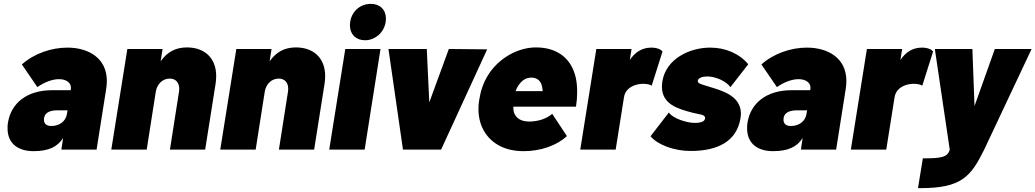

<svg xmlns="http://www.w3.org/2000/svg" viewBox="-20 -773 5350 992"><path d="M328 -527C245 -527 155 -496 93 -440L173 -323C212 -350 252 -364 285 -364C324 -364 351 -344 346 -312L345 -307H250C117 -307 37 -239 21 -139C19 -129 19 -119 19 -110C19 -31 74 8 153 8C231 8 277 -14 306 -60L297 0H479L529 -316C531 -330 532 -343 532 -355C532 -473 437 -527 328 -527ZM245 -122C218 -122 207 -136 207 -155C207 -188 233 -203 276 -203H329L326 -185C320 -145 286 -122 245 -122Z M946 -528C887 -528 843 -504 810 -456L820 -520H638L555 0H738L785 -300C792 -340 821 -367 857 -367C887 -367 906 -347 906 -315C906 -310 906 -305 905 -300L858 0H1040L1094 -341C1096 -355 1097 -368 1097 -380C1097 -475 1035 -528 946 -528Z M1509 -528C1450 -528 1406 -504 1373 -456L1383 -520H1201L1118 0H1301L1348 -300C1355 -340 1384 -367 1420 -367C1450 -367 1469 -347 1469 -315C1469 -310 1469 -305 1468 -300L1421 0H1603L1657 -341C1659 -355 1660 -368 1660 -380C1660 -475 1598 -528 1509 -528Z M1866 -565C1924 -565 1974 -614 1974 -677C1974 -723 1943 -753 1896 -753C1836 -753 1788 -707 1788 -641C1788 -596 1819 -565 1866 -565ZM1681 0H1864L1946 -520H1764Z M2299 -520 2198 -244 2185 -520H1987L2062 0H2259L2497 -518Z M2715 -145C2672 -145 2646 -162 2636 -191C2633 -200 2632 -211 2632 -222H2956C2960 -247 2962 -272 2962 -297C2962 -323 2960 -348 2955 -371C2933 -469 2862 -528 2749 -528C2654 -528 2556 -471 2503 -387C2476 -344 2463 -302 2456 -257C2453 -241 2452 -225 2452 -210C2452 -165 2463 -125 2483 -92C2522 -30 2589 8 2686 8C2773 8 2857 -21 2909 -70L2833 -185C2803 -158 2756 -145 2715 -145ZM2725 -372C2751 -372 2769 -360 2778 -336C2781 -326 2783 -315 2784 -302H2644C2649 -317 2656 -329 2664 -339C2680 -360 2700 -372 2725 -372Z M3345 -527C3296 -527 3260 -502 3234 -463L3243 -520H3061L2978 0H3161L3204 -271C3210 -312 3246 -331 3275 -337C3285 -339 3295 -340 3304 -340C3325 -340 3342 -335 3347 -330L3403 -507C3396 -516 3378 -527 3345 -527Z M3549 7C3687 7 3787 -42 3806 -163C3807 -171 3808 -178 3808 -186C3808 -282 3701 -307 3644 -325C3610 -336 3585 -340 3585 -354C3585 -370 3610 -378 3633 -378C3678 -378 3731 -354 3754 -323L3846 -441C3800 -496 3729 -527 3649 -527C3544 -527 3421 -470 3402 -352C3401 -342 3400 -334 3400 -325C3400 -232 3487 -210 3553 -192C3587 -182 3623 -183 3623 -164C3623 -145 3601 -138 3569 -138C3529 -138 3455 -161 3436 -192L3341 -69C3380 -23 3465 7 3549 7Z M4149 -527C4066 -527 3976 -496 3914 -440L3994 -323C4033 -350 4073 -364 4106 -364C4145 -364 4172 -344 4167 -312L4166 -307H4071C3938 -307 3858 -239 3842 -139C3840 -129 3840 -119 3840 -110C3840 -31 3895 8 3974 8C4052 8 4098 -14 4127 -60L4118 0H4300L4350 -316C4352 -330 4353 -343 4353 -355C4353 -473 4258 -527 4149 -527ZM4066 -122C4039 -122 4028 -136 4028 -155C4028 -188 4054 -203 4097 -203H4150L4147 -185C4141 -145 4107 -122 4066 -122Z M4743 -527C4694 -527 4658 -502 4632 -463L4641 -520H4459L4376 0H4559L4602 -271C4608 -312 4644 -331 4673 -337C4683 -339 4693 -340 4702 -340C4723 -340 4740 -335 4745 -330L4801 -507C4794 -516 4776 -527 4743 -527Z M4723 199H4737C4946 199 4996 140 5064 2L5310 -520H5120L5015 -225L5004 -520H4810L4887 0C4877 40 4839 45 4758 45H4748Z"/></svg>

Font: Arthouse Owned Black
Style: Italic
Weight: 900
Italic angle: -10°
Designer: Jeremy Tribby
Foundry: Tribby Type
Version: Version 1.000;PS 001.000;hotconv 1.0.88;makeotf.lib2.5.64775